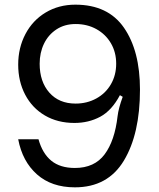

<svg xmlns="http://www.w3.org/2000/svg" viewBox="-20 -793 680 823"><path d="M580 -409Q580 -219 511 -104.5Q442 10 301 10Q201 10 138.5 -45.5Q76 -101 58 -196H145Q162 -135 200 -104Q238 -73 301 -73Q385 -73 428.5 -131.5Q472 -190 484 -295Q488 -329 506 -378L494 -385Q459 -319 409.5 -292.5Q360 -266 299 -266Q227 -266 172.5 -298Q118 -330 88 -387Q58 -444 58 -516Q58 -588 89 -647Q120 -706 176 -739.5Q232 -773 303 -773Q443 -773 511.5 -674Q580 -575 580 -409ZM150 -520Q150 -443 191.5 -396Q233 -349 304 -349Q353 -349 393 -371Q433 -393 455.5 -432Q478 -471 478 -520Q478 -569 455.5 -607.5Q433 -646 393.5 -668Q354 -690 304 -690Q257 -690 222 -667Q187 -644 168.5 -605.5Q150 -567 150 -520Z"/></svg>

Font: Open Sauce Sans
Style: Regular
Weight: 400
Designer: Alfredo Marco Pradil
Foundry: Creative Sauce Fz LLC
Version: Version 1.477